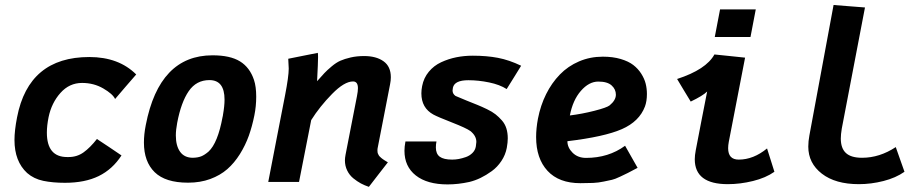

<svg xmlns="http://www.w3.org/2000/svg" viewBox="-20 -724 3663 764"><path d="M173.3 -257.8Q166.5 -224.1 166.5 -196.3Q166.5 -99.1 247.1 -99.1H252.9Q286.6 -99.1 312.5 -117.7Q338.4 -136.2 365.7 -170.9Q382.3 -160.2 414.8 -138.4Q447.3 -116.7 463.4 -105.5Q427.7 -50.3 372.8 -23.4Q317.9 3.4 238.3 3.4Q189.9 3.4 152.3 -4.4Q114.7 -12.2 87.9 -35.6Q37.6 -82 37.6 -167Q37.6 -204.6 47.9 -257.3Q94.2 -497.1 335.4 -497.1Q452.6 -497.1 522 -427.7Q507.8 -411.6 479.7 -378.9Q451.7 -346.2 438 -330.1Q428.7 -350.1 390.9 -372.1Q353 -394 306.6 -394Q255.9 -394 220.5 -354.2Q185.1 -314.5 173.3 -257.8Z M809.6 -120.6Q846.7 -154.8 865.7 -258.8Q866.2 -260.3 866.7 -262.7Q867.2 -265.1 867.2 -266.6Q873.5 -302.2 873.5 -327.6Q873.5 -405.3 813.5 -405.3Q761.2 -405.3 731 -361.3Q700.7 -317.4 685.1 -235.4Q679.7 -207 679.7 -185.1Q679.7 -143.6 696.8 -119.9Q713.9 -96.2 747.6 -96.2Q767.1 -96.7 780.3 -101.8Q793.5 -106.9 809.6 -120.6ZM728 2.9Q638.2 2.9 595.5 -38.8Q552.7 -80.6 552.7 -156.7Q552.7 -189.5 560.1 -226.6Q613.8 -503.9 825.7 -503.9Q896 -503.9 935.1 -479.7Q974.1 -455.6 990.7 -405.8Q999.5 -379.4 999.5 -339.4Q999.5 -300.8 992.2 -265.1Q983.4 -221.2 970 -183.6Q956.5 -146 934.6 -110.8Q912.6 -75.7 884.5 -51Q856.4 -26.4 816.7 -11.7Q776.9 2.9 729 2.9Z M1241.7 -400.9Q1260.3 -421.9 1270.8 -433.1Q1281.2 -444.3 1299.6 -459.7Q1317.9 -475.1 1334.5 -482.4Q1351.1 -489.7 1375.5 -495.4Q1399.9 -501 1428.7 -501Q1477.1 -501 1506.1 -480.2Q1535.2 -459.5 1535.2 -416.5Q1535.2 -403.3 1532.2 -388.7Q1523.9 -346.2 1507.6 -262.2Q1491.2 -178.2 1482.9 -135.7Q1481.9 -131.8 1481.9 -125.5Q1481.9 -121.6 1482.4 -117.9Q1482.9 -114.3 1484.6 -111.1Q1486.3 -107.9 1487.5 -105.5Q1488.8 -103 1492.2 -100.1Q1495.6 -97.2 1497.1 -95.5Q1498.5 -93.8 1503.2 -90.8Q1507.8 -87.9 1509.3 -86.7Q1510.7 -85.4 1516.4 -82.3Q1522 -79.1 1523.4 -78.1Q1510.7 -62 1485.6 -29.5Q1460.4 2.9 1447.8 19.5Q1430.7 13.7 1416 5.9Q1401.4 -2 1386 -14.4Q1370.6 -26.9 1361.6 -45.4Q1352.5 -64 1352.5 -85.9Q1352.5 -95.2 1355 -108.4L1400.4 -341.3Q1404.3 -360.8 1404.3 -373Q1404.3 -399.9 1384.8 -399.9Q1350.1 -399.9 1301.3 -350.1Q1252.4 -300.3 1218.3 -246.1L1169.9 0H1047.4Q1058.6 -57.6 1080.8 -172.6Q1103 -287.6 1114.3 -344.7Q1128.9 -419.9 1128.9 -451.2Q1128.9 -459 1127 -490.2Q1146.5 -494.1 1185.8 -502Q1225.1 -509.8 1244.6 -513.7Q1245.6 -508.8 1245.6 -496.6Q1245.6 -475.1 1241.7 -400.9Z M1704.6 -268.1Q1656.7 -294.4 1656.7 -352.5Q1656.7 -366.2 1659.7 -381.3Q1666 -414.1 1686.3 -438.5Q1706.5 -462.9 1735.4 -476.3Q1764.2 -489.7 1795.7 -496.1Q1827.1 -502.4 1861.3 -502.4Q1916.5 -502.4 1961.2 -493.9Q2005.9 -485.4 2053.7 -462.4Q2044.4 -446.8 2024.9 -415.8Q2005.4 -384.8 1996.1 -369.6Q1968.8 -387.2 1926.3 -396Q1883.8 -404.8 1843.8 -404.8Q1788.6 -404.8 1782.2 -375Q1780.8 -368.2 1780.8 -363.8Q1780.8 -350.6 1792.5 -342.3Q1809.6 -334.5 1836.2 -324Q1862.8 -313.5 1879.6 -306.6Q1896.5 -299.8 1917.7 -289.6Q1939 -279.3 1951.9 -269Q1964.8 -258.8 1977.1 -244.9Q1989.3 -231 1994.9 -213.1Q2000.5 -195.3 2000.5 -173.3Q2000.5 -157.7 1996.6 -135.7Q1991.2 -107.4 1975.1 -83.3Q1959 -59.1 1936.8 -43Q1914.6 -26.9 1892.3 -16.1Q1870.1 -5.4 1847.7 0Q1803.2 9.8 1761.2 9.8Q1679.7 9.8 1634.5 -25.9Q1589.4 -61.5 1589.4 -124Q1589.4 -140.1 1593.3 -161.1H1716.8Q1714.4 -149.9 1714.4 -137.2Q1714.4 -111.8 1730 -100.3Q1745.6 -88.9 1779.3 -88.9Q1792 -88.9 1805.4 -91.3Q1818.8 -93.8 1834 -99.1Q1849.1 -104.5 1860.1 -115.5Q1871.1 -126.5 1873.5 -141.6Q1875.5 -154.3 1875.5 -159.2Q1875.5 -183.6 1851.6 -202.6Q1835.4 -214.4 1778.6 -236.6Q1721.7 -258.8 1704.6 -268.1Z M2247.6 -264.6Q2295.9 -270.5 2345.5 -283.2Q2395 -295.9 2405.8 -304.7Q2430.7 -325.2 2430.7 -347.2Q2430.7 -368.7 2413.8 -384Q2397 -399.4 2360.8 -399.4Q2323.7 -399.4 2291.5 -362.5Q2259.3 -325.7 2247.6 -264.6ZM2378.9 -498.5Q2418.5 -498.5 2449.7 -489.3Q2481 -480 2500 -465.3Q2519 -450.7 2531.7 -430.7Q2544.4 -410.6 2549.3 -390.9Q2554.2 -371.1 2554.2 -350.1Q2554.2 -321.3 2546.4 -300.3Q2523.9 -240.7 2454.6 -210.2Q2385.3 -179.7 2237.8 -162.1Q2237.8 -136.7 2258.5 -116.2Q2279.3 -95.7 2312 -95.7Q2401.4 -95.7 2467.3 -144L2517.1 -56.2Q2486.8 -40 2478.5 -35.9Q2470.2 -31.7 2448 -21.2Q2425.8 -10.7 2415 -8.5Q2404.3 -6.3 2383.1 -1.7Q2361.8 2.9 2340.3 3.9Q2318.8 4.9 2289.6 4.9Q2204.1 4.9 2158.7 -44.2Q2113.3 -93.3 2113.3 -178.7Q2113.3 -212.9 2120.6 -252Q2130.9 -304.7 2153.1 -349.4Q2175.3 -394 2207.8 -427.5Q2240.2 -460.9 2284.2 -479.7Q2328.1 -498.5 2378.9 -498.5Z M2845.2 -686.5H2987.3L2966.3 -576.7H2824.2ZM2822.8 -507.3Q2843.3 -504.9 2884 -501Q2924.8 -497.1 2944.8 -494.6L2879.9 -159.2Q2877.4 -145.5 2877.4 -134.3Q2877.4 -88.9 2919.4 -88.9Q2978 -88.9 3032.2 -133.3Q3037.1 -117.7 3046.9 -86.9Q3056.6 -56.2 3061.5 -40.5Q3026.9 -16.1 2976.1 -3.7Q2925.3 8.8 2876 8.8Q2744.6 8.8 2744.6 -90.3Q2744.6 -105.5 2748.5 -126Q2755.9 -165 2771 -242.9Q2786.1 -320.8 2793.9 -359.9Q2777.3 -343.3 2728.5 -319.8Q2719.2 -334.5 2701.2 -364.7Q2683.1 -395 2674.3 -409.7Q2790 -447.3 2822.8 -507.3Z M3421.9 -694.3 3329.6 -212.4Q3325.7 -189 3325.7 -172.9Q3325.7 -133.8 3346.2 -115Q3366.7 -96.2 3410.2 -96.2Q3480 -96.2 3544.4 -138.7Q3550.3 -122.1 3561.8 -89.4Q3573.2 -56.6 3579.1 -40.5Q3544.4 -16.1 3495.4 -3.7Q3446.3 8.8 3397.5 8.8Q3304.2 8.8 3250.2 -33Q3196.3 -74.7 3196.3 -140.6Q3196.3 -161.6 3200.7 -185.1Q3216.8 -271.5 3248.8 -444.6Q3280.8 -617.7 3296.9 -704.1Q3317.4 -702.1 3359.1 -699.2Q3400.9 -696.3 3421.9 -694.3Z"/></svg>

Font: Fantasque Sans Mono
Style: Bold Italic
Weight: 700
Italic angle: -11°
Monospace: yes
Designer: Jany Belluz
Version: Version 1.7.1